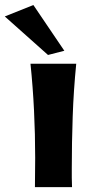

<svg xmlns="http://www.w3.org/2000/svg" viewBox="-84 -769 372 781"><path d="M226.1 -509.8Q215.3 -400.9 211.7 -294.9Q208 -189 208 -83Q208 -64.5 208 -45.7Q208 -26.9 209 -7.8H58.1Q58.1 -38.1 58.6 -67.9Q59.1 -97.7 59.1 -127Q59.1 -224.1 54.4 -319.3Q49.8 -414.6 40 -509.8ZM51.8 -748.5 177.7 -562.5 111.3 -545.4 -64.5 -702.1Z"/></svg>

Font: Galindo
Style: Regular
Weight: 400
Version: Version 1.000